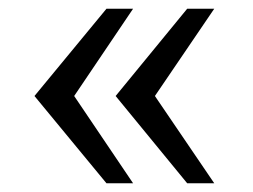

<svg xmlns="http://www.w3.org/2000/svg" viewBox="-20 -546 580 440"><path d="M224 -126 59 -326 224 -526H285L150 -326L285 -126ZM409 -126 245 -326 409 -526H471L335 -326L471 -126Z"/></svg>

Font: Archivo SemiBold Light
Style: Regular
Weight: 300
Version: Version 2.001